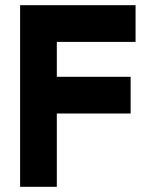

<svg xmlns="http://www.w3.org/2000/svg" viewBox="-20 -720 580 740"><path d="M57.5 0V-700H502.5V-558.5H199V-424H483.5V-282.5H199V0ZM128 -71H127.5V-355.5H410V-355H127.5V-629.5H430V-629H128Z"/></svg>

Font: Tourney Thin Black
Style: Regular
Weight: 900
Version: Version 1.015